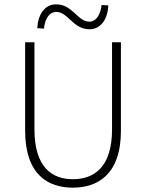

<svg xmlns="http://www.w3.org/2000/svg" viewBox="-20 -854 673 886"><path d="M316 12C428 12 538 -46 538 -251V-659H497V-257C497 -80 412 -27 316 -27C222 -27 139 -80 139 -257V-659H96V-251C96 -46 204 12 316 12ZM393 -719C447 -719 477 -768 480 -829L449 -831C443 -784 423 -754 393 -754C337 -754 316 -834 239 -834C185 -834 155 -785 152 -724L183 -722C187 -769 209 -799 239 -799C295 -799 316 -719 393 -719Z"/></svg>

Font: Source Sans Pro Light
Style: Regular
Weight: 300
Designer: Paul D. Hunt
Foundry: Adobe Systems Incorporated
Version: Version 3.006;hotconv 1.0.111;makeotfexe 2.5.65597